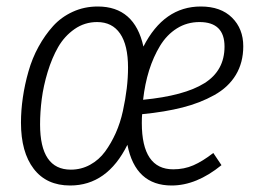

<svg xmlns="http://www.w3.org/2000/svg" viewBox="-20 -554 781 585"><path d="M721.2 -413.1Q721.2 -363.3 698.5 -325.7Q675.8 -288.1 632.8 -264.2Q589.8 -240.2 536.4 -226.6Q482.9 -212.9 413.1 -206.1Q412.1 -197.3 412.1 -179.2Q412.1 -38.1 507.8 -38.1Q541 -38.1 569.1 -50.3Q597.2 -62.5 629.9 -87.9L654.8 -50.8Q578.6 11.2 502.9 11.2Q392.6 11.2 368.2 -112.8Q306.6 11.2 193.8 11.2Q121.6 11.2 82.8 -39.6Q43.9 -90.3 43.9 -180.2Q43.9 -217.8 49.6 -256.8Q55.2 -295.9 66.7 -336.2Q78.1 -376.5 97.4 -411.6Q116.7 -446.8 141.6 -474.4Q166.5 -502 201.7 -518.1Q236.8 -534.2 277.8 -534.2Q390.1 -534.2 417 -412.1Q479.5 -534.2 591.8 -534.2Q652.8 -534.2 687 -500.2Q721.2 -466.3 721.2 -413.1ZM195.8 -37.1Q227.5 -37.1 254.6 -52Q281.7 -66.9 300.3 -92.3Q318.8 -117.7 332.8 -148.9Q346.7 -180.2 354.5 -216.1Q362.3 -252 366.2 -284.7Q370.1 -317.4 370.1 -348.1Q370.1 -416.5 345.9 -451.7Q321.8 -486.8 275.9 -486.8Q237.8 -486.8 207 -465.3Q176.3 -443.8 157.2 -410.6Q138.2 -377.4 125.2 -334.7Q112.3 -292 107.2 -252.2Q102.1 -212.4 102.1 -174.8Q102.1 -37.1 195.8 -37.1ZM587.9 -486.8Q549.8 -486.8 519 -467.5Q488.3 -448.2 467.8 -414.6Q447.3 -380.9 434.3 -339.6Q421.4 -298.3 416 -250Q541.5 -262.2 602.8 -300.5Q664.1 -338.9 664.1 -412.1Q664.1 -486.8 587.9 -486.8Z"/></svg>

Font: Fira Sans Compressed Light
Style: Italic
Weight: 300
Width: 3
Italic angle: -8°
Designer: Carrois Corporate & Edenspiekermann AG
Foundry: Carrois Corporate GbR & Edenspiekermann AG
Version: Version 4.203;PS 004.203;hotconv 1.0.88;makeotf.lib2.5.64775